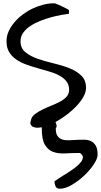

<svg xmlns="http://www.w3.org/2000/svg" viewBox="-20 -773 612 1165"><path d="M310.5 327.1Q325.2 316.4 347.7 302.2Q370.1 288.1 393.6 273.4Q417 258.8 438 242.2Q459 225.6 470.7 210.9Q482.4 196.3 482.9 181.6Q483.4 167 464.8 155.3Q418 155.3 376.5 157.7Q335 160.2 303.2 148.9Q271.5 137.7 252.4 105.5Q233.4 73.2 233.4 4.9Q233.4 2 232.4 -1Q218.8 2 207 2Q199.2 2 190.4 0Q181.6 -2 175.3 -6.3Q168.9 -10.7 165.5 -19.5Q162.1 -28.3 167 -42Q171.9 -65.4 191.9 -80.6Q211.9 -95.7 237.8 -108.4Q263.7 -121.1 292 -132.3Q320.3 -143.6 344.2 -156.2Q368.2 -168.9 383.8 -186Q399.4 -203.1 399.4 -227.5Q399.4 -258.8 383.3 -279.3Q367.2 -299.8 340.3 -314.5Q313.5 -329.1 279.3 -338.9Q245.1 -348.6 209.5 -358.9Q173.8 -369.1 139.6 -381.3Q105.5 -393.6 78.6 -412.1Q51.8 -430.7 35.6 -457Q19.5 -483.4 19.5 -522.5Q19.5 -554.7 32.7 -583.5Q45.9 -612.3 67.9 -638.2Q89.8 -664.1 118.7 -685.5Q147.5 -707 179.2 -721.7Q210.9 -736.3 243.2 -744.6Q275.4 -752.9 302.7 -752.9H313.5Q322.3 -750 336.9 -743.2Q351.6 -736.3 365.2 -730Q378.9 -723.6 388.7 -718.3Q398.4 -712.9 398.4 -711.9V-689.5Q379.9 -687.5 350.6 -682.1Q321.3 -676.8 289.1 -668Q256.8 -659.2 223.6 -646Q190.4 -632.8 164.1 -615.2Q137.7 -597.7 121.1 -574.7Q104.5 -551.8 104.5 -522.5Q104.5 -480.5 133.8 -456.5Q163.1 -432.6 207 -417Q251 -401.4 303.2 -389.2Q355.5 -377 399.4 -359.9Q443.4 -342.8 472.7 -314.9Q502 -287.1 502 -240.2Q502 -214.8 486.8 -187Q471.7 -159.2 446.8 -132.3Q421.9 -105.5 390.6 -81.1Q359.4 -56.6 326.2 -38.1L316.4 -32.2Q320.3 -25.4 322.3 -17.6Q326.2 -3.9 318.4 5.9Q318.4 37.1 329.1 52.2Q339.8 67.4 357.4 73.2Q375 79.1 397.9 78.1Q420.9 77.1 445.3 75.7Q469.7 74.2 492.2 74.7Q514.6 75.2 532.2 83.5Q549.8 91.8 561 110.8Q572.3 129.9 572.3 166Q572.3 189.5 548.8 224.6Q525.4 259.8 490.7 292.5Q456.1 325.2 416 348.6Q376 372.1 343.8 372.1Q323.2 372.1 316.9 357.4Q310.5 342.8 310.5 327.1Z"/></svg>

Font: Gloria Hallelujah
Style: Regular
Weight: 400
Designer: Kimberly Geswein
Foundry: Kimberly Geswein
Version: Version 1.004 2010